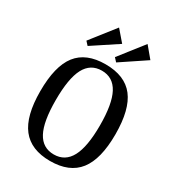

<svg xmlns="http://www.w3.org/2000/svg" viewBox="-201 -965 1002 1096"><g transform="rotate(30 299.5 -416.5)"><path d="M51 -306Q51 -471 111 -548Q171 -625 298 -625Q426 -625 486 -547.5Q546 -470 546 -306Q546 -143 485.5 -65.5Q425 12 298 12Q172 12 111.5 -65.5Q51 -143 51 -306ZM444 -306Q444 -448 408 -515.5Q372 -583 298 -583Q224 -583 188.5 -516Q153 -449 153 -306Q153 -164 188.5 -97.5Q224 -31 298 -31Q372 -31 408 -98.5Q444 -166 444 -306ZM259 -845 321 -773 156 -664 135 -687ZM447 -845 507 -773 344 -664 323 -687Z"/></g></svg>

Font: Arya
Style: Regular
Weight: 400
Designer: Eduardo Rodriguez Tunni, Modular Infotech
Foundry: Eduardo Rodriguez Tunni, Modular Infotech
Version: Version 1.002